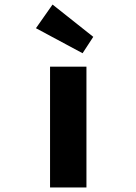

<svg xmlns="http://www.w3.org/2000/svg" viewBox="-20 -824 600 844"><path d="M200 0V-531H360V0ZM343 -590 138 -700 211 -804 390 -662Z"/></svg>

Font: Lexend Zetta
Style: Bold
Weight: 700
Designer: Bonnie Shaver-Troup, Thomas Jockin
Foundry: Lexend
Version: Version 1.007